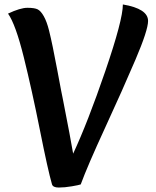

<svg xmlns="http://www.w3.org/2000/svg" viewBox="-20 -827 701 861"><path d="M342 0Q334 3 302 8.5Q270 14 243.5 14Q217 14 213 -1Q195 -63 159 -243.5Q123 -424 86.5 -571Q50 -718 16 -766Q71 -792 103 -792Q135 -792 149 -785Q163 -778 176.5 -754Q190 -730 200 -690Q215 -630 237 -512Q259 -394 262 -382Q297 -204 308 -138Q373 -277 452 -507.5Q531 -738 531 -807Q644 -788 644 -733Q644 -692 587.5 -559.5Q531 -427 451.5 -254.5Q372 -82 342 0Z"/></svg>

Font: Merienda One
Style: Regular
Weight: 400
Designer: Eduardo Rodriguez Tunni
Foundry: Eduardo Rodriguez Tunni
Version: Version 1.001